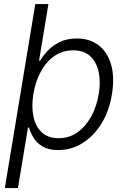

<svg xmlns="http://www.w3.org/2000/svg" viewBox="-20 -748 642 972"><path d="M275.4 11.7Q226.6 11.7 196.5 -5.9Q166.5 -23.4 150.4 -49.8Q134.3 -76.2 127 -102.1H121.6L70.8 204.1H4.4L158.7 -727.5H225.1L177.7 -440.9H183.1Q198.2 -466.3 222.7 -492.2Q247.1 -518.1 283.2 -535.6Q319.3 -553.2 369.1 -553.2Q435.5 -553.2 480.2 -518.1Q524.9 -482.9 542.7 -419.9Q560.5 -356.9 546.9 -272Q533.2 -186.5 493.9 -122.8Q454.6 -59.1 398.2 -23.7Q341.8 11.7 275.4 11.7ZM276.9 -48.3Q330.1 -48.3 372.1 -78.1Q414.1 -107.9 441.9 -158.7Q469.7 -209.5 480 -272.5Q490.2 -334.5 479.2 -384.5Q468.3 -434.6 436.5 -463.9Q404.8 -493.2 350.6 -493.2Q298.3 -493.2 256.6 -465.1Q214.8 -437 187.5 -387.2Q160.2 -337.4 148.9 -272.5Q138.7 -208 149.4 -157.2Q160.2 -106.4 192.1 -77.4Q224.1 -48.3 276.9 -48.3Z"/></svg>

Font: Inter Light
Style: Italic
Weight: 300
Italic angle: -9.3988°
Designer: Rasmus Andersson
Foundry: rsms
Version: Version 4.001;git-66647c0bb